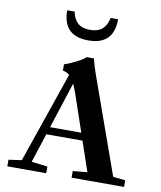

<svg xmlns="http://www.w3.org/2000/svg" viewBox="-97 -992 899 1070"><g transform="rotate(10 352.0 -457.5)"><path d="M340.3 -769.5Q195.8 -769.5 195.8 -914.6H237.8Q246.1 -871.6 270.8 -850.3Q295.4 -829.1 339.4 -829.1Q383.3 -829.1 408 -850.1Q432.6 -871.1 441.9 -914.6H483.9Q483.9 -769.5 340.3 -769.5ZM18.1 0V-37.6L91.8 -47.9L268.6 -561.5Q252.4 -576.2 230.5 -579.1V-614.7Q255.9 -622.6 295.9 -642.6Q335.9 -662.6 347.7 -676.3H388.7Q399.4 -634.8 412.6 -596.7L609.4 -44.9L678.7 -37.6V0H381.8V-37.6L463.4 -45.4L405.8 -213.9H201.2L147.5 -48.8L238.3 -37.6V0ZM319.8 -466.3Q309.6 -495.1 299.3 -517.1L214.8 -256.3H391.6Z"/></g></svg>

Font: Elstob 8pt SemiBold
Style: Regular
Weight: 600
Designer: Peter S. Baker
Version: Version 1.015